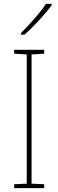

<svg xmlns="http://www.w3.org/2000/svg" viewBox="-20 -1022 300 991"><path d="M208 -51H53V-71L118 -74V-741L53 -745V-765H208V-745L143 -741V-74L208 -71ZM247 -995Q221 -960 181.5 -917Q142 -874 106 -843H88V-851Q122 -885 158 -926Q194 -967 217 -1002H247Z"/></svg>

Font: Noto Sans Tamil UI SemiCondensed Thin
Style: Regular
Weight: 100
Width: 4
Designer: Jelle Bosma - Monotype Design Team
Foundry: Monotype Imaging Inc.
Version: Version 2.004; ttfautohint (v1.8.4.7-5d5b)